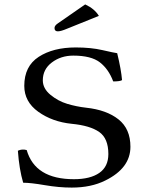

<svg xmlns="http://www.w3.org/2000/svg" viewBox="-20 -840 680 870"><path d="M511 -599Q529 -525 533 -477Q524 -471 493 -471Q472 -527 432.5 -557.5Q393 -588 312 -588Q256 -588 215 -557Q174 -526 174 -476Q174 -439 208.5 -410.5Q243 -382 284.5 -369.5Q326 -357 370 -352Q463 -342 517 -299Q571 -256 571 -175Q571 -78 457 -22Q393 10 305 10Q247 10 183 -1Q119 -12 85 -12Q67 -73 61 -157Q80 -166 101 -160Q139 -28 315 -28Q389 -28 430 -56.5Q471 -85 471 -142Q471 -213 429.5 -242Q388 -271 305 -279Q217 -288 153.5 -333.5Q90 -379 90 -451Q90 -540 155.5 -582.5Q221 -625 323 -625Q392 -625 444 -613Q496 -601 511 -599ZM366 -820Q409 -800 428 -768L284 -710Q256 -698 242 -698Q227 -698 227 -713Q227 -724 242 -734Z"/></svg>

Font: Libertinus Mono
Style: Regular
Weight: 400
Designer: Philipp H. Poll
Foundry: Khaled Hosny
Version: Version 6.7